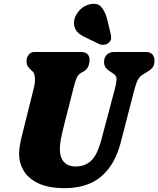

<svg xmlns="http://www.w3.org/2000/svg" viewBox="-20 -971 826 1001"><path d="M508.5 -243 578 -504.5Q586.5 -535.5 587.8 -556Q589 -576.5 568.5 -589L560.5 -594Q538 -608 530 -620Q522 -632 522.5 -650.5Q523 -671 536.5 -685.5Q550 -700 576.5 -700H740.5Q763.5 -700 774.5 -687.2Q785.5 -674.5 785.5 -655Q785.5 -630 773.8 -617Q762 -604 741.5 -592.5L732.5 -587.5Q708 -574 698 -553.5Q688 -533 678.5 -496L611 -234Q588 -145 546 -91.2Q504 -37.5 446.8 -13.8Q389.5 10 319.5 10Q233 10 180 -15.2Q127 -40.5 103 -81.5Q79 -122.5 79.5 -170.5Q80.5 -207.5 91.2 -250.8Q102 -294 110 -326.5L156.5 -512.5Q163.5 -540 162 -564.2Q160.5 -588.5 152 -596.5L145.5 -602.5Q130 -616.5 124 -626.5Q118 -636.5 118.5 -655Q119 -673 130.2 -686.5Q141.5 -700 160 -700H400Q448 -700 447 -656Q446.5 -639 439.2 -622.8Q432 -606.5 412.5 -596.5L404 -592Q388 -583.5 380.2 -566Q372.5 -548.5 364.5 -517L316 -326.5Q304 -279 298.2 -250Q292.5 -221 292 -198Q291.5 -151 313 -127Q334.5 -103 374 -103Q423 -103 455.2 -133.2Q487.5 -163.5 508.5 -243ZM538.5 -872 556 -798.5Q560 -785 559.5 -772.8Q559 -760.5 548 -749Q537.5 -739.5 523 -737.8Q508.5 -736 497 -741.5L431.5 -773Q396 -789 381 -806.8Q366 -824.5 365.5 -853Q366.5 -882.5 388.5 -910.5Q410.5 -938.5 445.5 -948Q487 -958 507.2 -935.5Q527.5 -913 538.5 -872Z"/></svg>

Font: Fraunces 144pt SuperSoft Black
Style: Italic
Weight: 900
Italic angle: -16°
Version: Version 1.000;[b76b70a41]